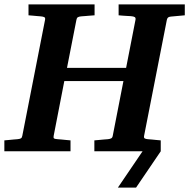

<svg xmlns="http://www.w3.org/2000/svg" viewBox="-35 -691 864 877"><path d="M745.1 -615.2Q735.8 -614.3 732.2 -610.6Q728.5 -606.9 727.1 -600.1L623 -69.8Q621.6 -61.5 626 -58.8Q630.4 -56.2 640.1 -55.2Q648.9 -54.7 658.7 -53.7Q667 -52.7 677.5 -51.8Q688 -50.8 699.2 -49.8V0L586.4 166H503.4L616.2 0H396V-49.8L418.5 -51.8Q429.7 -52.7 438.5 -53.7Q448.7 -54.7 458 -55.2Q467.3 -56.2 472.9 -59.1Q478.5 -62 480 -70.8L528.8 -320.8H258.8L210 -69.8Q208.5 -61 211.9 -58.6Q215.3 -56.2 228 -55.2Q236.8 -54.7 246.6 -53.7Q254.9 -52.7 265.4 -51.8Q275.9 -50.8 287.1 -49.8V0H-15.1V-49.8Q-3.9 -50.8 7.1 -51.8Q18.1 -52.7 26.4 -53.7Q36.1 -54.7 44.9 -55.2Q55.7 -56.2 60.5 -59.1Q65.4 -62 66.9 -70.8L170.9 -601.1Q172.4 -609.9 167.5 -612.5Q162.6 -615.2 151.9 -616.2Q143.1 -616.7 133.8 -617.7Q125.5 -618.7 115.5 -619.4Q105.5 -620.1 95.2 -621.1V-670.9H397V-621.1Q385.3 -620.1 374.3 -619.4Q363.3 -618.7 354.5 -617.7Q344.2 -616.7 335 -616.2Q325.2 -615.2 320.3 -612.1Q315.4 -608.9 314 -600.1L271 -380.9H541L584 -601.1Q585.4 -609.9 580.3 -613Q575.2 -616.2 563 -617.2Q554.2 -617.7 544.9 -618.2Q536.6 -618.7 526.6 -619.4Q516.6 -620.1 506.8 -621.1V-670.9H809.1V-621.1Z"/></svg>

Font: Charis SIL
Style: Bold Italic
Weight: 700
Italic angle: -11°
Foundry: SIL International
Version: Version 4.112